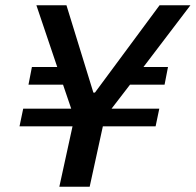

<svg xmlns="http://www.w3.org/2000/svg" viewBox="-20 -708 742 728"><path d="M255 -229 205 0H320L370 -229H570L584 -296H403L473 -387H604L617 -454H524L702 -688H585L340 -357H334L232 -688H118L197 -454H101L88 -387H219L250 -296H68L54 -229Z"/></svg>

Font: Saira UNSAM Medium Italic
Style: Regular
Weight: 500
Italic angle: -12°
Designer: Hector Gatti with collaboration of the Omnibus-Type team
Foundry: Omnibus-Type
Version: Version 0.072;PS 000.072;hotconv 1.0.88;makeotf.lib2.5.64775